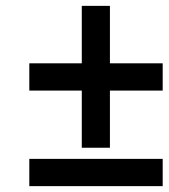

<svg xmlns="http://www.w3.org/2000/svg" viewBox="-20 -635 576 655"><path d="M80 0V-93H535V0ZM355 -419H535V-326H355V-131H259V-326H80V-419H259V-615H355Z"/></svg>

Font: Noto Sans Display SemiBold
Style: Italic
Weight: 600
Italic angle: -12°
Designer: Monotype Design Team
Foundry: Monotype Imaging Inc.
Version: Version 2.003